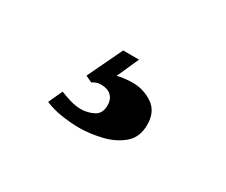

<svg xmlns="http://www.w3.org/2000/svg" viewBox="-50 -119 519 440"><g transform="rotate(30 209.0 101.0)"><path d="M177 203Q158 203 133 199.5Q108 196 87 187L104 150Q116 155 131 159.5Q146 164 160 164Q177 164 193 156Q209 148 209 126Q209 110 199.5 101Q190 92 173 92Q165 92 160 94Q155 96 150 99L133 91L177 -1H219L193 57Q198 55 210.5 53.5Q223 52 233 52Q262 52 286 68Q310 84 310 119Q310 152 289 170Q268 188 237 195.5Q206 203 177 203Z"/></g></svg>

Font: Frank Ruhl Libre ExtraBold
Style: Regular
Weight: 800
Designer: Yanek Iontef
Foundry: Fontef
Version: Version 6.003;gftools[0.9.30]